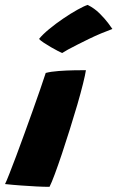

<svg xmlns="http://www.w3.org/2000/svg" viewBox="-56 -740 466 762"><path d="M140.5 1.5Q117.5 1.5 88.8 0Q60 -1.5 28.2 -3.8Q-3.5 -6 -36 -9.5Q-30.5 -20.5 -19 -49.8Q-7.5 -79 8 -120Q23.5 -161 40.2 -207.5Q57 -254 73.5 -300Q90 -346 103.5 -385.2Q117 -424.5 125.5 -450.5Q146.5 -456 177 -458.2Q207.5 -460.5 237.2 -461Q267 -461.5 285 -461.5Q282.5 -444 273.5 -407.8Q264.5 -371.5 250.8 -324.2Q237 -277 221.2 -226.8Q205.5 -176.5 190 -130.2Q174.5 -84 161.5 -49Q148.5 -14 140.5 1.5ZM292 -720.5Q319 -707 339.2 -686.8Q359.5 -666.5 372.8 -649Q386 -631.5 390 -625Q369.5 -617.5 345.5 -607.5Q321.5 -597.5 297.5 -585.8Q273.5 -574 252 -563.2Q230.5 -552.5 214.2 -543.5Q198 -534.5 190.5 -529.5Q186 -531.5 173.2 -538Q160.5 -544.5 145.5 -553.2Q130.5 -562 117.2 -570.8Q104 -579.5 99 -585.5Q113 -603 139 -624.5Q165 -646 194.8 -666.2Q224.5 -686.5 251 -701.2Q277.5 -716 292 -720.5Z"/></svg>

Font: Grandstander Thin ExtraBold
Style: Italic
Weight: 800
Italic angle: -15°
Version: Version 1.200